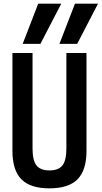

<svg xmlns="http://www.w3.org/2000/svg" viewBox="-20 -1020 556 1050"><path d="M402 -780H305L390 -1000H516ZM201 -780H104L189 -1000H315ZM250 10Q146 10 97 -39.5Q48 -89 48 -195V-730H158V-207Q158 -143 179.5 -115.5Q201 -88 250 -88Q300 -88 321.5 -115.5Q343 -143 343 -207V-730H453V-195Q453 -89 404 -39.5Q355 10 250 10Z"/></svg>

Font: M PLUS Code Latin Medium
Style: Regular
Weight: 500
Designer: Coji Morishita
Foundry: UNDERFOREST DESIGN
Version: Version 1.002; ttfautohint (v1.8.3)